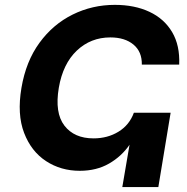

<svg xmlns="http://www.w3.org/2000/svg" viewBox="-20 -758 757 778"><path d="M303.2 -65.9Q226.6 -65.9 166.5 -105.2Q106.4 -144.5 77.6 -219.7Q48.8 -294.9 66.9 -401.9Q85 -509.3 139.9 -584.5Q194.8 -659.7 274.4 -699Q354 -738.3 445.3 -738.3Q525.4 -738.3 585.4 -710.2Q645.5 -682.1 677.5 -627.9Q709.5 -573.7 706.1 -496.1H554.7Q555.7 -548.3 520.8 -577.4Q485.8 -606.4 427.2 -606.4Q347.7 -606.4 291.3 -553Q234.9 -499.5 218.3 -402.3Q201.2 -300.8 241 -249Q280.8 -197.3 358.9 -197.3Q416 -197.3 460.2 -224.4Q504.4 -251.5 522.5 -301.3H671.4L621.6 0H475.6L504.9 -171.4Q472.7 -124.5 421.9 -95.2Q371.1 -65.9 303.2 -65.9Z"/></svg>

Font: Inter
Style: Bold Italic
Weight: 700
Italic angle: -9.39999°
Designer: Rasmus Andersson
Foundry: rsms
Version: Version 4.001;git-9221beed3